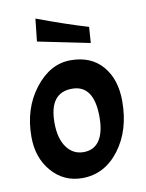

<svg xmlns="http://www.w3.org/2000/svg" viewBox="-83 -784 649 855"><g transform="rotate(-10 241.0 -357.0)"><path d="M454 -296Q454 -164 387.5 -76.5Q321 11 220 11Q137 11 82.5 -51.5Q28 -114 28 -209Q28 -337 97 -426Q166 -515 258.5 -515Q351 -515 402.5 -455Q454 -395 454 -296ZM342 -244Q342 -389 243 -389Q140 -389 140 -253Q140 -182 169 -142Q198 -102 245.5 -102Q293 -102 317.5 -138.5Q342 -175 342 -244ZM126 -623 137 -725Q265 -677 366 -647L361 -575Z"/></g></svg>

Font: Acme
Style: Regular
Weight: 400
Designer: Juan Pablo del Peral
Foundry: Juan Pablo del Peral
Version: Version 1.002